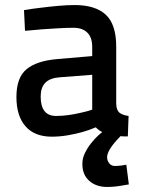

<svg xmlns="http://www.w3.org/2000/svg" viewBox="-20 -530 564 760"><path d="M490 200Q475 203 460 205Q432 210 403 210Q361 210 333.5 186Q306 162 306 119Q306 96 316.5 75Q327 54 341 36.5Q355 19 367.5 7.5Q380 -4 385 -7Q371 -14 359 -26Q334 -15 305 -7Q280 0 248.5 5.5Q217 11 185 11Q117 11 81 -30Q45 -71 45 -146Q45 -223 85 -256Q125 -289 205 -296L345 -308V-344Q345 -382 325.5 -401Q306 -420 271 -420Q243 -420 209.5 -418Q176 -416 147 -414Q113 -411 79 -408L75 -490Q111 -496 147 -500Q178 -504 212.5 -507Q247 -510 276 -510Q357 -510 398.5 -472Q440 -434 440 -345V-119Q441 -93 453.5 -83.5Q466 -74 489 -71L486 10Q478 10 471 10Q464 10 457 9Q450 16 441 26Q432 36 423.5 47.5Q415 59 409.5 70.5Q404 82 404 92Q404 106 412.5 116.5Q421 127 435 127Q440 127 447 126.5Q454 126 462 125Q471 124 480 122ZM216 -224Q177 -221 159 -202Q141 -183 141 -148Q141 -71 202 -71Q226 -71 251 -74.5Q276 -78 297 -83Q322 -88 345 -96V-234Z"/></svg>

Font: Panefresco 600wt
Style: Regular
Weight: 600
Designer: Campivisivi
Foundry: Campivisivi & Chank Co
Version: Version 1.001